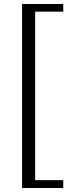

<svg xmlns="http://www.w3.org/2000/svg" viewBox="-20 -827 395 956"><path d="M295 109H90V-807H295V-769H155V70H295Z"/></svg>

Font: Castoro Titling
Style: Regular
Weight: 400
Version: Version 2.04